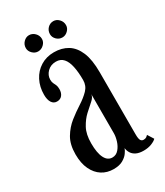

<svg xmlns="http://www.w3.org/2000/svg" viewBox="-167 -709 676 789"><g transform="rotate(-30 171.0 -314.5)"><path d="M133 10.5Q102.5 10.5 78.8 -4.5Q55 -19.5 41 -48.8Q27 -78 27 -120.5Q27 -167 45.2 -197.8Q63.5 -228.5 90.2 -249.8Q117 -271 144 -288.2Q171 -305.5 189 -324.2Q207 -343 207 -369.5Q207 -407 201.2 -434.2Q195.5 -461.5 182.5 -476.2Q169.5 -491 147.5 -491Q122.5 -491 106.5 -475Q90.5 -459 90.5 -438Q90.5 -427 94 -420Q97.5 -413 100.8 -405.8Q104 -398.5 104 -386Q104 -368.5 95.2 -357.5Q86.5 -346.5 70.5 -346.5Q55 -346.5 46.2 -360Q37.5 -373.5 37.5 -397.5Q37.5 -434.5 52.8 -464.2Q68 -494 95.8 -511.2Q123.5 -528.5 159.5 -528.5Q196.5 -528.5 224 -511.8Q251.5 -495 266.8 -458.8Q282 -422.5 282 -363V-69Q282 -47.5 286.5 -40Q291 -32.5 300 -32.5Q308.5 -32.5 313.8 -36.2Q319 -40 321.5 -43L339.5 -14.5Q333 -7 316.2 -0.2Q299.5 6.5 278 6.5Q257 6.5 243.2 -0.2Q229.5 -7 222.8 -18Q216 -29 214.5 -42Q212 -33.5 203 -21Q194 -8.5 177.2 1Q160.5 10.5 133 10.5ZM152.5 -33.5Q170.5 -33.5 182.8 -47.8Q195 -62 201 -81.5Q207 -101 207 -117V-302.5Q206 -288.5 190.2 -275Q174.5 -261.5 155 -243.5Q135.5 -225.5 120.5 -198Q105.5 -170.5 105.5 -127.5Q105.5 -81.5 117.8 -57.5Q130 -33.5 152.5 -33.5ZM221.5 -563.5Q205.5 -563.5 194.2 -574.8Q183 -586 183 -600.5Q183 -617 194.2 -628.8Q205.5 -640.5 221.5 -640.5Q236 -640.5 247.5 -628.8Q259 -617 259 -600.5Q259 -586 247.5 -574.8Q236 -563.5 221.5 -563.5ZM106 -563.5Q91.5 -563.5 80 -574.8Q68.5 -586 68.5 -600.5Q68.5 -617 80 -628.8Q91.5 -640.5 106 -640.5Q121.5 -640.5 133.2 -628.8Q145 -617 145 -600.5Q145 -586 133.2 -574.8Q121.5 -563.5 106 -563.5Z"/></g></svg>

Font: Imbue Thin
Style: Regular
Weight: 400
Version: Version 1.102